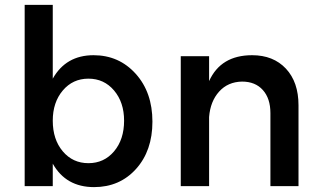

<svg xmlns="http://www.w3.org/2000/svg" viewBox="-20 -762 1312 786"><path d="M363 -536Q467 -536 535.5 -460Q604 -384 604 -264Q604 -145 537 -70.5Q470 4 365 4Q250 4 196 -92V0H81V-742H196V-440Q250 -536 363 -536ZM488 -268Q488 -343 447 -391.5Q406 -440 342 -440Q278 -440 237 -391.5Q196 -343 196 -268Q196 -191 237 -142.5Q278 -94 342 -94Q406 -94 447 -142.5Q488 -191 488 -268Z M1012 -536Q1099 -536 1150.5 -481Q1202 -426 1202 -331V0H1087V-299Q1087 -359 1056 -393.5Q1025 -428 971 -428Q913 -427 877 -387Q841 -347 836 -283V0H720V-532H836V-430Q884 -536 1012 -536Z"/></svg>

Font: Steamflix Grotesk
Style: Regular
Weight: 400
Designer: Julieta Ulanovsky
Foundry: Julieta Ulanovsky
Version: Version 4.000;PS 004.000;hotconv 1.0.88;makeotf.lib2.5.64775